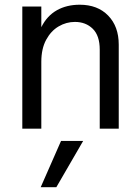

<svg xmlns="http://www.w3.org/2000/svg" viewBox="-20 -534 580 797"><path d="M149 243 233.4 51H325.2L213.9 243ZM72.6 0V-507H151.5V0ZM394 0V-328.1Q394 -386.1 365 -414.6Q336 -443 291.1 -443Q255 -443 223.4 -424.4Q191.7 -405.9 171.6 -368.8Q151.5 -331.7 151.5 -277.5H126.6Q126.6 -282.1 126.6 -287.5Q126.6 -292.9 126.6 -298.5Q126.6 -304 126.6 -307.4Q129 -376.2 152.1 -422.3Q175.3 -468.4 216 -491.4Q256.8 -514.4 310.8 -514.4Q385.2 -514.4 429 -469.3Q472.9 -424.2 472.9 -348.7V0Z"/></svg>

Font: Hind Variable Light
Style: Regular
Weight: 300
Designer: Manushi Parikh, Satya Rajpurohit
Foundry: Indian Type Foundry
Version: Version 3.000